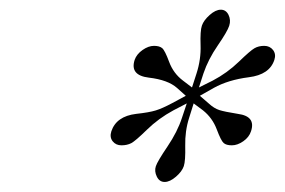

<svg xmlns="http://www.w3.org/2000/svg" viewBox="-20 -618 584 394"><path d="M495.1 -348.6Q491.2 -336.4 479.2 -328.1Q467.3 -319.8 455.8 -319.8Q444.3 -319.8 439 -324.5Q433.6 -329.1 424.8 -352.5Q416 -376 396.5 -391.6L377.4 -405.8L368.2 -376.5Q359.4 -349.1 360.1 -318.6Q360.8 -288.1 357.2 -277.1Q353.5 -266.1 341.1 -255.4Q328.6 -244.6 317.9 -244.6Q307.1 -244.6 301.8 -255.6Q296.4 -266.6 299.8 -276.9Q303.2 -287.1 323.7 -317.4Q344.2 -347.7 353.5 -376.5L363.3 -405.8L335.9 -391.6Q305.2 -375 281.5 -351.8Q257.8 -328.6 249.3 -324.2Q240.7 -319.8 229.2 -319.8Q217.8 -319.8 211.2 -328.1Q204.6 -336.4 208.5 -348.6Q218.8 -379.4 259.3 -384.3Q286.1 -387.2 299.6 -391.4Q313 -395.5 333 -406.2L361.3 -421.4L343.3 -437.5Q324.7 -454.1 285.4 -458.7Q246.1 -463.4 256.3 -495.1Q260.3 -506.8 272.5 -515.4Q284.7 -523.9 295.9 -523.9Q307.1 -523.9 312.7 -519.3Q318.4 -514.6 327.1 -491Q335.9 -467.3 355.5 -452.6L374 -438.5L383.3 -467.3Q392.6 -496.1 391.6 -525.4Q390.6 -554.7 394.3 -565.4Q397.9 -576.2 410.2 -587.2Q422.4 -598.1 433.1 -598.1Q443.8 -598.1 449 -587.4Q454.1 -576.7 450.4 -565.2Q446.8 -553.7 427 -524.9Q407.2 -496.1 397.5 -467.3L388.2 -438.5L416.5 -452.6Q446.3 -468.3 470 -491.2Q493.7 -514.2 502.2 -519Q510.7 -523.9 522.2 -523.9Q533.7 -523.9 540.3 -515.4Q546.9 -506.8 543 -495.1Q533.2 -464.8 490.7 -459.5Q448.2 -454.1 418.5 -437.5L390.1 -421.4L408.2 -405.8Q419.4 -395.5 430.2 -392.1Q440.9 -388.7 468.3 -384.3Q505.4 -379.4 495.1 -348.6Z"/></svg>

Font: RIT Rachana
Style: Italic
Weight: 400
Designer: Hussain KH
Version: 1.5.2